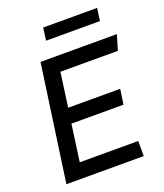

<svg xmlns="http://www.w3.org/2000/svg" viewBox="-155 -962 907 1064"><g transform="rotate(-20 299.0 -430.0)"><path d="M598 -686 572 -597H233L205 -395H512L499 -306H192L162 -89H507V0H51L148 -686ZM545 -860 535 -786H217L227 -860Z"/></g></svg>

Font: Chivo
Style: Italic
Weight: 400
Italic angle: -8.05°
Designer: Hector Gatti
Foundry: Omnibus-Type
Version: Version 1.007